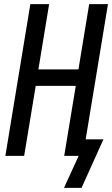

<svg xmlns="http://www.w3.org/2000/svg" viewBox="-20 -755 543 930"><path d="M290 155 361 0H291L347 -339H153L97 0H6L127 -735H218L166 -419H360L412 -735H503L395 -80H481L375 155Z"/></svg>

Font: Iosevka Term Curly Md Obl
Style: Regular
Weight: 500
Italic angle: -9°
Designer: Belleve Invis
Foundry: Belleve Invis
Version: Version 32.3.0